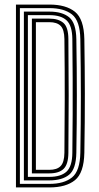

<svg xmlns="http://www.w3.org/2000/svg" viewBox="-20 -820 433 840"><path d="M49.8 0V-800H196.2Q268.8 -800 308 -768.4Q347.2 -736.8 349 -649Q351 -529.5 351.2 -411.1Q351.5 -292.8 349 -151.5Q347.2 -63.5 308 -31.8Q268.8 0 195.8 0ZM67 -15.5H195.8Q260.2 -15.5 295.1 -43.8Q330 -72 331.5 -151.8Q333.8 -278.2 333.8 -398.1Q333.8 -518 331.5 -648.8Q330 -729.5 294.8 -757Q259.5 -784.5 196.2 -784.5H67ZM84.5 -30.8V-769.2H196.2Q252.5 -769.2 282.6 -744.4Q312.8 -719.5 314 -648.5Q316.2 -521.8 316.2 -402.2Q316.2 -282.8 314 -152Q312.8 -80.5 282.4 -55.6Q252 -30.8 195.8 -30.8ZM102 -46.2H195.8Q246.2 -46.2 271.1 -69.2Q296 -92.2 296.5 -151.5Q297.5 -238.2 297.9 -318.2Q298.2 -398.2 297.9 -479.1Q297.5 -560 296.5 -649Q296 -707.5 271.6 -730.6Q247.2 -753.8 196.2 -753.8H102ZM119.5 -61.5V-738.5H196.2Q235.2 -738.5 257 -720.2Q278.8 -702 279.2 -649Q280.5 -520.8 280.5 -402.8Q280.5 -284.8 279.2 -151.5Q278.8 -101.2 258.5 -81.4Q238.2 -61.5 195.8 -61.5ZM137 -77H195.8Q229.2 -77 245.2 -93.4Q261.2 -109.8 261.8 -151.5Q263 -267 263.2 -386.1Q263.5 -505.2 261.8 -649Q261.2 -691 245.1 -707Q229 -723 196.2 -723H137Z"/></svg>

Font: Big Shoulders Inline Display SemiBold
Style: Regular
Weight: 600
Designer: Patric King
Foundry: XO Type Co
Version: Version 1.000